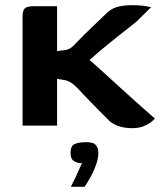

<svg xmlns="http://www.w3.org/2000/svg" viewBox="-20 -484 629 740"><path d="M490 10Q466 10 445 4.5Q424 -1 406 -14Q400 -20 387.5 -32Q375 -44 360 -59.5Q345 -75 329.5 -91Q314 -107 301 -120.5Q288 -134 280 -143Q268 -155 259.5 -161.5Q251 -168 236 -174L200 -180V0H67V-418Q67 -432 69.5 -441Q72 -450 80.5 -455Q89 -460 110 -460Q133 -460 155.5 -460Q178 -460 200 -460Q200 -445 200 -422Q200 -399 200 -373Q200 -347 200 -324Q200 -301 200 -287L237 -292Q247 -295 254 -300Q261 -305 270 -315Q286 -332 308 -353.5Q330 -375 354 -398Q378 -421 397 -439Q416 -454 438 -459Q460 -464 491 -464Q514 -464 530 -462Q546 -460 563 -456Q561 -455 550 -444Q539 -433 525.5 -420Q512 -407 504 -399Q471 -373 435 -344.5Q399 -316 365 -287.5Q331 -259 304 -233L306 -268Q328 -251 358 -224Q388 -197 424.5 -163.5Q461 -130 500 -95Q539 -60 577 -27Q573 -22 561.5 -13Q550 -4 532 3Q514 10 490 10ZM253 236Q263 217 270 202Q277 187 283 173Q289 159 296 145Q293 145 290 144.5Q287 144 283 144Q272 142 262 134.5Q252 127 252 105Q252 78 268 71Q284 64 313 64Q325 64 335 66.5Q345 69 352 78.5Q359 88 359 106Q359 126 350.5 150.5Q342 175 329.5 197.5Q317 220 306 236Z"/></svg>

Font: Genos Thin SemiBold
Style: Regular
Weight: 600
Version: Version 1.010